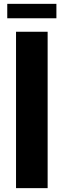

<svg xmlns="http://www.w3.org/2000/svg" viewBox="-20 -974 329 994"><path d="M17.6 -879.4V-954.1H272V-879.4ZM63 0V-809.6H226.6V0Z"/></svg>

Font: Oswald
Style: DemiBold
Weight: 600
Designer: Vernon Adams
Foundry: Vernon Adams
Version: 3.0; ttfautohint (v0.95) -l 8 -r 50 -G 200 -x 0 -w "G" -W -c